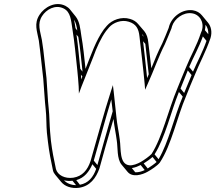

<svg xmlns="http://www.w3.org/2000/svg" viewBox="-20 -787 1070 954"><path d="M176 -713C148 -669 164 -634 173 -585L179 -537C185 -490 189 -444 195 -395C199 -350 202 -287 207 -244C211 -211 210 -160 213 -128L218 -84C224 -33 233 13 243 59C245 68 249 75 255 82L284 117C302 139 335 151 373 146C427 138 457 98 474 50C489 -6 518 -108 544 -196C548 -157 555 -128 560 -90C566 -54 560 2 584 31L614 67C638 96 686 82 714 66C732 56 761 37 774 21C832 -66 860 -206 904 -308C919 -345 933 -381 948 -415C972 -475 1003 -530 1026 -598C1035 -628 1029 -656 1013 -675L984 -710C973 -724 957 -733 938 -736C886 -743 836 -705 821 -659L818 -648C809 -626 795 -590 786 -571C766 -532 749 -491 732 -448C727 -494 721 -539 717 -575C715 -598 709 -617 697 -632L667 -667C657 -679 644 -688 626 -693C583 -706 536 -688 511 -659L496 -641C456 -585 433 -516 405 -445C399 -501 393 -560 384 -610C379 -644 376 -680 356 -705L327 -741C321 -748 314 -753 305 -758C255 -783 200 -751 176 -713ZM189 -707C209 -739 254 -766 296 -745C331 -728 333 -687 340 -641C350 -581 357 -505 364 -439C367 -412 369 -385 371 -356L372 -322L385 -357C400 -396 428 -465 443 -503C460 -551 482 -599 507 -633C511 -638 517 -645 522 -651C542 -674 583 -691 620 -679C656 -668 669 -645 673 -606C680 -541 692 -447 699 -368L701 -341L713 -368C744 -436 768 -506 799 -567C809 -588 822 -623 832 -646L835 -657C847 -694 890 -727 933 -721C971 -716 996 -678 983 -635L978 -623C958 -561 928 -511 905 -454C890 -420 876 -383 861 -347C817 -243 786 -104 733 -22C723 -11 695 9 679 18C665 26 639 37 621 34C572 27 582 -48 575 -94C570 -135 562 -166 558 -209C554 -249 549 -291 545 -331L541 -364L530 -330C500 -239 453 -66 430 13C415 58 389 89 344 96C302 102 266 83 258 53C248 7 239 -38 233 -88L229 -132C226 -163 226 -214 222 -248C217 -290 215 -353 211 -399C205 -448 201 -493 195 -541L188 -589C180 -633 164 -668 189 -707ZM369 -604C378 -552 384 -489 390 -431L379 -445C373 -500 368 -561 360 -615ZM364 -635 355 -647C353 -661 351 -675 348 -689C357 -675 361 -656 364 -635ZM702 -569C707 -526 713 -472 719 -418C716 -412 714 -405 711 -399C705 -460 697 -528 691 -582ZM694 -604 688 -612C688 -614 687 -616 687 -618C690 -614 692 -609 694 -604ZM1015 -617 998 -637C1000 -646 1001 -655 1001 -664C1011 -652 1016 -635 1015 -617ZM1006 -584C987 -529 961 -482 939 -431L920 -454C941 -504 968 -550 988 -606ZM932 -414C920 -385 907 -355 895 -325L877 -347C890 -378 901 -408 913 -437ZM888 -307C846 -208 817 -78 768 4L748 -20C801 -104 829 -231 869 -330ZM758 18C747 28 728 41 714 50L694 25C708 16 726 4 738 -7ZM699 58C685 65 667 70 652 69L635 48C651 46 667 39 679 33ZM458 52C443 94 419 123 377 131L359 108C399 97 423 66 439 29ZM464 33 446 11C467 -60 504 -198 533 -293C535 -273 538 -254 540 -234C514 -147 483 -34 464 33ZM358 133C333 133 311 123 298 109C311 112 325 113 340 111ZM389 -407C387 -402 386 -397 384 -392C383 -400 383 -408 382 -416Z"/></svg>

Font: Blanket
Style: Ugh
Weight: 900
Foundry: Cannot Into Space Fonts
Version: Version 0.9